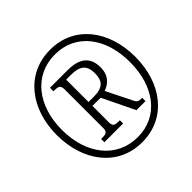

<svg xmlns="http://www.w3.org/2000/svg" viewBox="-184 -898 1080 1080"><g transform="rotate(-45 356.5 -357.5)"><path d="M357 10C548 10 669 -147 669 -358C669 -567 550 -725 358 -725C166 -725 45 -567 45 -358C45 -151 164 10 357 10ZM360 -28C194 -28 86 -164 86 -359C86 -549 191 -687 358 -687C524 -687 627 -551 627 -358C627 -166 525 -28 360 -28ZM206 -141H355V-167H343C318 -167 303 -171 303 -201V-333H368L461 -141H533V-167C504 -167 496 -171 486 -193L411 -344C449 -357 489 -386 489 -454C489 -534 443 -574 345 -574H206V-546H217C242 -546 258 -542 258 -511V-201C258 -171 242 -167 217 -167H206ZM345 -364H303V-542H340C413 -542 443 -516 443 -453C443 -394 419 -364 345 -364Z"/></g></svg>

Font: Noto Serif Armenian Condensed Light
Style: Regular
Weight: 300
Width: 3
Designer: Monotype Design Team
Foundry: Monotype Imaging Inc.
Version: Version 2.008